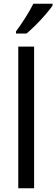

<svg xmlns="http://www.w3.org/2000/svg" viewBox="-20 -1010 302 1030"><path d="M163 0H78V-760H163ZM262 -980Q249 -961 224.5 -932.5Q200 -904 172 -876Q144 -848 122 -830H66V-842Q90 -874 116 -915Q142 -956 159 -990H262Z"/></svg>

Font: Noto Sans Thai SemCond
Style: Regular
Weight: 400
Width: 4
Designer: Monotype Design Team
Foundry: Monotype Imaging Inc.
Version: Version 2.002; ttfautohint (v1.8.4.7-5d5b)